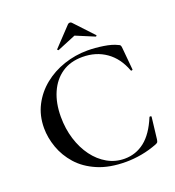

<svg xmlns="http://www.w3.org/2000/svg" viewBox="-147 -928 962 1055"><g transform="rotate(-20 334.5 -400.5)"><path d="M419 -636Q462 -636 511 -628.5Q560 -621 589 -606Q598 -603 600.5 -598.5Q603 -594 604 -583L616 -453Q616 -451 611.5 -449.5Q607 -448 605 -452Q576 -530 517.5 -571Q459 -612 380 -612Q309 -612 259.5 -578Q210 -544 183.5 -483.5Q157 -423 157 -343Q157 -273 176 -212Q195 -151 229 -105Q263 -59 309 -33Q355 -7 409 -7Q475 -7 526.5 -47.5Q578 -88 614 -175Q616 -179 621 -177.5Q626 -176 626 -174L611 -46Q609 -34 606.5 -30.5Q604 -27 595 -23Q549 -5 502 3.5Q455 12 410 12Q314 12 245 -17.5Q176 -47 133 -95.5Q90 -144 69.5 -202Q49 -260 49 -316Q49 -389 79.5 -448Q110 -507 162 -549Q214 -591 280.5 -613.5Q347 -636 419 -636ZM265 -699 368 -808Q373 -813 380 -813Q387 -813 391 -808L493 -699Q496 -698 493 -694.5Q490 -691 488 -692L380 -737L271 -692Q270 -691 266.5 -694.5Q263 -698 265 -699Z"/></g></svg>

Font: Cormorant SemiBold
Style: Regular
Weight: 600
Designer: Christian Thalmann (Catharsis Fonts)
Foundry: Catharsis Fonts
Version: Version 4.000